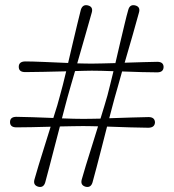

<svg xmlns="http://www.w3.org/2000/svg" viewBox="-20 -724 676 747"><path d="M340 -14.5Q333.5 7.5 313 2.5Q292 -3.5 298 -25.5Q303.5 -46 314 -80Q324.5 -114 337 -153.8Q349.5 -193.5 361.5 -232.5Q344.5 -233 329.2 -233.2Q314 -233.5 303 -233.5Q287 -233.5 263.5 -233Q240 -232.5 213 -232Q202.5 -192.5 192 -151.5Q181.5 -110.5 172 -74.5Q162.5 -38.5 156 -14.5Q149.5 7.5 129 2.5Q108 -3.5 114 -25.5Q119.5 -46 129.8 -79.5Q140 -113 152.5 -152.5Q165 -192 177 -231Q139 -230 102.8 -229.2Q66.5 -228.5 44 -228.5Q19 -228.5 19 -249Q19 -269.5 44 -269.5Q67 -269.5 106.5 -268Q146 -266.5 187.5 -265Q196 -291 202.8 -313.8Q209.5 -336.5 213.5 -352.5Q218.5 -369 224.5 -393.5Q230.5 -418 237.5 -446.5Q193.5 -445.5 149 -444.5Q104.5 -443.5 78 -443.5Q53 -443.5 53 -464Q53 -484.5 78 -485Q104 -485 151.2 -483Q198.5 -481 245 -479Q254 -518 263.5 -557.8Q273 -597.5 281 -631.2Q289 -665 294.5 -686Q301.5 -708 322 -703Q343.5 -697.5 337 -675Q328 -642.5 312.2 -587.8Q296.5 -533 280.5 -477.5Q297 -477 311.8 -476.8Q326.5 -476.5 337.5 -476.5Q354 -476.5 378 -477.2Q402 -478 429 -478.5Q438 -518 447.5 -557.8Q457 -597.5 465 -631.2Q473 -665 479 -685.5Q485 -708 506 -703Q527.5 -697.5 520.5 -674.5Q512 -643 496.5 -588.8Q481 -534.5 465 -480Q502 -481 536.5 -482.2Q571 -483.5 592 -483.5Q616 -483.5 616.5 -463.5Q616 -442.5 591.5 -442.5Q568 -442.5 531 -443.5Q494 -444.5 455 -446Q446.5 -415 439 -388.8Q431.5 -362.5 426.5 -345Q422.5 -330.5 417 -309.5Q411.5 -288.5 405 -264Q448.5 -265.5 491 -266.8Q533.5 -268 558 -268.5Q582 -268.5 583 -248Q582 -227.5 557.5 -227Q530.5 -227 485.5 -228.5Q440.5 -230 396.5 -231.5Q386.5 -192.5 376 -151.2Q365.5 -110 356 -74Q346.5 -38 340 -14.5ZM242.5 -345Q238.5 -330.5 233 -309.5Q227.5 -288.5 221 -263.5Q245.5 -262.5 267 -262Q288.5 -261.5 303.5 -261.5Q316 -261.5 333.5 -261.8Q351 -262 371 -262.5Q379.5 -290 386.5 -313.2Q393.5 -336.5 398 -352.5Q402.5 -369.5 408.5 -394Q414.5 -418.5 421.5 -447Q396.5 -448 374.5 -448.5Q352.5 -449 337 -449Q325 -449 308.2 -448.5Q291.5 -448 272 -447.5Q263 -416.5 255.2 -389.8Q247.5 -363 242.5 -345Z"/></svg>

Font: Fraunces 72pt S000
Style: Bold
Weight: 700
Version: Version 1.000; ttfautohint (v1.8.3)